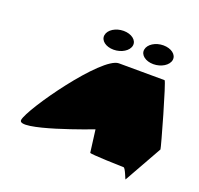

<svg xmlns="http://www.w3.org/2000/svg" viewBox="-125 -868 1036 998"><g transform="rotate(20 392.5 -369.0)"><path d="M52 -113C42 -49 432 -199 432 -199L448 -75C448 -69 623 -64 636 -64C647 -64 667 -2 668 -8L785 -216C786 -224 690 -562 682 -562C682 -562 523 -563 429 -563C335 -563 62 -178 52 -113ZM308 -675C303 -644 335 -620 378 -620C421 -620 461 -644 466 -675C471 -706 438 -730 395 -730C352 -730 313 -706 308 -675ZM528 -675C523 -644 555 -620 598 -620C641 -620 681 -644 686 -675C691 -706 658 -730 615 -730C572 -730 533 -706 528 -675Z"/></g></svg>

Font: Ampere
Style: SCSuExtIta
Weight: 400
Version: Version 1